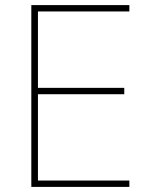

<svg xmlns="http://www.w3.org/2000/svg" viewBox="-20 -734 590 754"><path d="M488 0H103V-714H488V-689H129V-389H468V-364H129V-25H488Z"/></svg>

Font: Noto Sans Armenian Thin
Style: Regular
Weight: 250
Version: Version 2.007